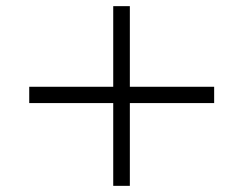

<svg xmlns="http://www.w3.org/2000/svg" viewBox="-20 -671 790 624"><path d="M676 -336H402V-67H348V-336H75V-389H348V-651H402V-389H676Z"/></svg>

Font: Kaisei HarunoUmi Medium
Style: Regular
Weight: 500
Designer: Font-Kai, 金井和夫
Foundry: KAZUO KANAI
Version: Version 5.003